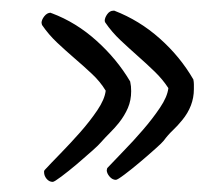

<svg xmlns="http://www.w3.org/2000/svg" viewBox="-20 -498 392 368"><path d="M351.6 -327.1Q351.6 -294.9 329.1 -267.6Q320.3 -256.8 311 -248Q301.8 -239.3 293.9 -228.5Q291 -224.6 277.3 -212.4Q263.7 -200.2 248 -187Q232.4 -173.8 218.8 -163.6Q205.1 -153.3 202.1 -153.3Q195.3 -153.3 189.9 -159.7Q184.6 -166 184.6 -171.9Q184.6 -172.9 185.1 -173.8Q185.5 -174.8 185.5 -175.8Q197.3 -188.5 216.3 -208Q235.4 -227.5 253.9 -249Q272.5 -270.5 286.6 -291.5Q300.8 -312.5 302.7 -329.1Q292 -345.7 276.4 -360.8Q260.7 -376 244.1 -390.6Q227.5 -405.3 210.9 -420.9Q194.3 -436.5 181.6 -455.1Q181.6 -456.1 181.2 -456.5Q180.7 -457 180.7 -458Q180.7 -463.9 185.5 -470.7Q190.4 -477.5 197.3 -477.5H199.2Q247.1 -459 286.1 -424.3Q325.2 -389.6 350.6 -345.7Q351.6 -340.8 351.6 -336.4Q351.6 -332 351.6 -327.1ZM231.4 -323.2Q231.4 -305.7 225.1 -291Q218.8 -276.4 208 -262.7Q200.2 -252.9 190.9 -243.7Q181.6 -234.4 172.9 -224.6Q169.9 -220.7 156.2 -208.5Q142.6 -196.3 127 -183.1Q111.3 -169.9 97.7 -159.7Q84 -149.4 81.1 -149.4Q74.2 -149.4 69.3 -155.3Q64.5 -161.1 64.5 -168V-169.9Q64.5 -170.9 64.9 -170.9Q65.4 -170.9 65.4 -171.9Q77.1 -184.6 96.2 -204.1Q115.2 -223.6 133.8 -244.6Q152.3 -265.6 166.5 -286.6Q180.7 -307.6 182.6 -324.2Q171.9 -341.8 156.2 -356.4Q140.6 -371.1 123.5 -385.7Q106.4 -400.4 89.8 -416Q73.2 -431.6 60.5 -450.2Q60.5 -451.2 60.1 -452.1Q59.6 -453.1 59.6 -454.1Q59.6 -460 64.9 -466.8Q70.3 -473.6 77.1 -473.6Q78.1 -472.7 79.1 -472.7Q126 -455.1 165 -419.9Q204.1 -384.8 229.5 -341.8Q230.5 -336.9 231 -332.5Q231.4 -328.1 231.4 -323.2Z"/></svg>

Font: Calligraffitti
Style: Regular
Weight: 400
Designer: Dathan Boardman
Foundry: Open Window
Version: Version 1.001